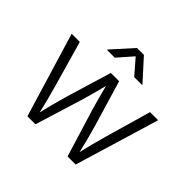

<svg xmlns="http://www.w3.org/2000/svg" viewBox="-178 -949 1147 1147"><g transform="rotate(45 395.5 -375.5)"><path d="M191.4 0 29.8 -535.6H98.6L180.7 -248Q193.4 -203.6 206.3 -153.3Q219.2 -103 232.4 -45.4H221.2Q234.4 -101.6 247.6 -151.9Q260.7 -202.1 273.9 -248L360.8 -535.6H430.7L516.6 -248Q529.8 -203.1 542.7 -152.8Q555.7 -102.5 568.8 -45.4H557.1Q570.3 -102.1 583.5 -152.1Q596.7 -202.1 609.4 -248L691.9 -535.6H760.3L599.1 0H530.8L438 -302.7Q429.2 -333 420.7 -364.3Q412.1 -395.5 403.8 -427.5Q395.5 -459.5 387.2 -492.2H403.3Q395 -459.5 386.7 -427.5Q378.4 -395.5 369.9 -364Q361.3 -332.5 352.5 -302.7L259.3 0ZM313 -616.7H247.1V-619.6L365.7 -751.5H424.3L543.9 -619.6V-616.7H477.1L395.5 -710.9Z"/></g></svg>

Font: Inter 20pt Light
Style: Regular
Weight: 300
Version: Version 4.001;git-66647c0bb